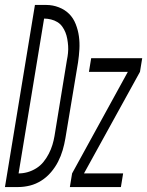

<svg xmlns="http://www.w3.org/2000/svg" viewBox="-60 -755 594 775"><path d="M-40 0 81 -735H127Q153 -735 177.5 -725.5Q202 -716 219 -699Q236 -682 245.5 -658Q255 -634 258.5 -608.5Q262 -583 260.5 -556.5Q259 -530 255 -503L204 -197Q200 -173 193 -149Q186 -125 174.5 -102.5Q163 -80 146 -60Q129 -40 107 -26Q85 -12 61 -6Q37 0 13 0ZM15 -55Q33 -55 51 -60Q69 -65 86 -75.5Q103 -86 115.5 -101.5Q128 -117 137 -134.5Q146 -152 151.5 -170Q157 -188 160 -206L210 -512Q213 -526 214.5 -541Q216 -556 215 -570Q214 -584 211.5 -598Q209 -612 204 -624.5Q199 -637 191 -648Q183 -659 171.5 -666Q160 -673 146 -676.5Q132 -680 118 -680ZM222 0 231 -55 456 -465H299L308 -520H514L505 -465L279 -55H437L428 0Z"/></svg>

Font: Iosevka Light
Style: Italic
Weight: 300
Italic angle: -9°
Monospace: yes
Designer: Belleve Invis
Foundry: Belleve Invis
Version: Version 32.5.0; ttfautohint (v1.8.4)